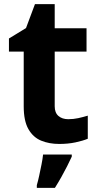

<svg xmlns="http://www.w3.org/2000/svg" viewBox="-20 -682 474 923"><path d="M308 -109Q333 -109 356 -114Q379 -119 402 -126V-15Q378 -5 342.5 2.5Q307 10 265 10Q216 10 177.5 -6Q139 -22 116.5 -61.5Q94 -101 94 -171V-434H23V-497L105 -547L148 -662H243V-546H396V-434H243V-171Q243 -140 261 -124.5Q279 -109 308 -109ZM325 71Q315 93 302.5 117.5Q290 142 275.5 168Q261 194 244 221H157V208Q163 188 168.5 162Q174 136 179.5 109Q185 82 187 61H325Z"/></svg>

Font: Noto Sans Thaana
Style: Regular
Weight: 400
Designer: Monotype Design Team
Foundry: Monotype Imaging Inc.
Version: Version 2.001